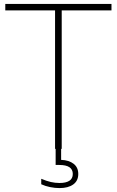

<svg xmlns="http://www.w3.org/2000/svg" viewBox="-20 -760 596 980"><path d="M292 0V56Q332 57.5 355.8 76Q379.5 94.5 379.5 128Q379.5 163 353.8 181.5Q328 200 284 200Q260.5 200 235.8 195Q211 190 190.5 180.5V152.5Q217.5 164 239.5 169Q261.5 174 284 174Q316.5 174 334 162.8Q351.5 151.5 351.5 128Q351.5 82 283 82H264V0H261V-707H7V-740H549V-707H295V0Z"/></svg>

Font: Encode Sans Thin
Style: Regular
Weight: 250
Designer: Multiple Designers
Foundry: Impallari Type
Version: Version 2.000